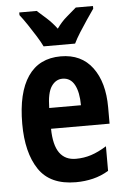

<svg xmlns="http://www.w3.org/2000/svg" viewBox="-55 -899 560 856"><g transform="rotate(-5 225.5 -471.0)"><path d="M231 -648Q323 -648 372.5 -581.5Q422 -515 422 -403V-330H160Q161 -257 186 -222Q211 -187 259 -187Q295 -187 327.5 -197.5Q360 -208 397 -231V-121Q364 -101 327 -92Q290 -83 250 -83Q135 -83 84.5 -158.5Q34 -234 34 -363Q34 -502 84 -575Q134 -648 231 -648ZM230 -548Q200 -548 180.5 -519.5Q161 -491 160 -423H302Q302 -481 284 -514.5Q266 -548 230 -548ZM159 -699Q150 -718 133 -745.5Q116 -773 97.5 -800.5Q79 -828 64 -847V-859H142Q158 -845 183 -822.5Q208 -800 229 -772Q250 -802 274 -822Q298 -842 317 -859H394V-847Q380 -827 362 -800.5Q344 -774 327 -747Q310 -720 300 -699Z"/></g></svg>

Font: Noto Sans Kannada UI ExtraCondensed
Style: Bold
Weight: 700
Width: 2
Designer: Jelle Bosma - Monotype Design Team
Foundry: Monotype Imaging Inc.
Version: Version 2.005; ttfautohint (v1.8.4.7-5d5b)